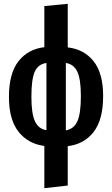

<svg xmlns="http://www.w3.org/2000/svg" viewBox="-20 -772 589 1009"><path d="M336 -4V203L213 217V-5Q128 -16 77.5 -79.5Q27 -143 27 -263Q27 -386 77 -450Q127 -514 213 -524V-740L336 -752V-523Q422 -513 472 -450Q522 -387 522 -267Q522 -143 472 -78.5Q422 -14 336 -4ZM224 -88V-441Q181 -435 163 -396Q145 -357 145 -263Q145 -174 164 -134Q183 -94 224 -88ZM405 -267Q405 -357 386 -396Q367 -435 326 -441V-87Q368 -94 386.5 -134.5Q405 -175 405 -267Z"/></svg>

Font: Fira Sans Compressed Medium
Style: Regular
Weight: 500
Width: 1
Designer: bBox Type GmbH & Carrois Corporate GbR & Edenspiekermann AG
Foundry: bBox Type GmbH & Carrois Corporate GbR & Edenspiekermann AG
Version: Version 4.301